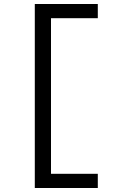

<svg xmlns="http://www.w3.org/2000/svg" viewBox="-20 -730 620 960"><path d="M154 210V-710H469V-639H235V139H469V210Z"/></svg>

Font: Sometype Mono Medium
Style: Regular
Weight: 500
Monospace: yes
Designer: Ryoichi Tsunekawa
Foundry: Dharma Type
Version: Version 1.000; ttfautohint (v1.8.3)